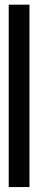

<svg xmlns="http://www.w3.org/2000/svg" viewBox="-20 -712 159 805"><path d="M103.5 -692.4V72.3H16.6V-692.4Z"/></svg>

Font: mr_KirucoupageG
Style: Regular
Weight: 400
Designer: Jan Henkel
Version: Version 1.00 May 25, 2020, initial release